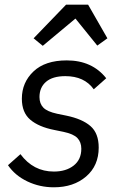

<svg xmlns="http://www.w3.org/2000/svg" viewBox="-20 -785 511 817"><path d="M261 -765H355L437 -622L394 -591L301 -706L162 -590L123 -622ZM209 12Q149 12 96.5 -13Q44 -38 14 -82L67 -129Q122 -55 209 -55Q261 -55 293.5 -80.5Q326 -106 326 -152Q326 -180 309.5 -197.5Q293 -215 250 -224L211 -232Q145 -245 109 -275.5Q73 -306 73 -365Q73 -434 122.5 -481Q172 -528 264 -528Q372 -528 432 -452L379 -405Q339 -461 258 -461Q204 -461 176 -437Q148 -413 148 -372Q148 -344 164.5 -327Q181 -310 223 -301L262 -293Q330 -279 365 -248.5Q400 -218 400 -157Q400 -80 346.5 -34Q293 12 209 12Z"/></svg>

Font: Aneliza
Style: Italic
Weight: 400
Italic angle: -11.31°
Designer: Mike Abbink, Paul van der Laan, Pieter van Rosmalen
Foundry: Bold Monday
Version: Version 3.0